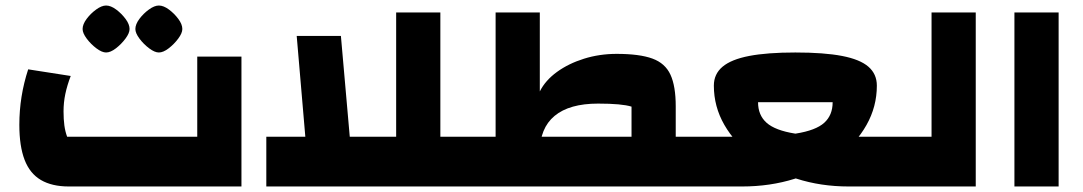

<svg xmlns="http://www.w3.org/2000/svg" viewBox="-20 -675 3922 695"><path d="M229 0Q168 0 128 -23.5Q88 -47 69 -96.5Q50 -146 50 -223Q50 -275 58 -325Q66 -375 82 -424L236 -400Q223 -366 216.5 -335Q210 -304 210 -272Q210 -243 213 -221Q216 -199 223 -180H694V-470H854V0ZM364 -485Q349 -485 329 -500Q309 -515 294 -535Q279 -555 279 -570Q279 -587 293.5 -606.5Q308 -626 328 -640.5Q348 -655 364 -655Q381 -655 400.5 -640.5Q420 -626 434.5 -606.5Q449 -587 449 -570Q449 -555 434 -535Q419 -515 399.5 -500Q380 -485 364 -485ZM555 -485Q540 -485 520 -500Q500 -515 485 -535Q470 -555 470 -570Q470 -587 484.5 -606.5Q499 -626 519 -640.5Q539 -655 555 -655Q572 -655 591.5 -640.5Q611 -626 625.5 -606.5Q640 -587 640 -570Q640 -555 625 -535Q610 -515 590.5 -500Q571 -485 555 -485Z M1090 -124 1054 -545H1214L1251 -124ZM944 0V-180H1644V0ZM1414 -124V-630H1574V-124ZM1644 0V-180Q1653 -180 1658.5 -155Q1664 -130 1664 -90Q1664 -48 1658.5 -24Q1653 0 1644 0Z M2426 0V-180H2496V0ZM2266 0V-289Q2231 -300 2145 -300Q2041 -300 1987.5 -255.5Q1934 -211 1934 -124H1774V-630H1934V-344Q1954 -384 1996 -414.5Q2038 -445 2094 -462.5Q2150 -480 2212 -480Q2295 -480 2341.5 -463Q2388 -446 2407 -404.5Q2426 -363 2426 -290V0ZM1644 0V-180H2266V0ZM1644 0Q1635 0 1629.5 -24Q1624 -48 1624 -90Q1624 -130 1629.5 -155Q1635 -180 1644 -180ZM2496 0V-180Q2505 -180 2510.5 -155Q2516 -130 2516 -90Q2516 -48 2510.5 -24Q2505 0 2496 0Z M2666 0V-180Q2789 -180 2861 -191.5Q2933 -203 2963.5 -230.5Q2994 -258 2994 -305H2724Q2724 -258 2755 -230.5Q2786 -203 2857.5 -191.5Q2929 -180 3052 -180V0Q2951 0 2862.5 -28.5Q2774 -57 2707 -107Q2640 -157 2602 -223Q2564 -289 2564 -365Q2564 -407 2595.5 -433.5Q2627 -460 2692 -472.5Q2757 -485 2859 -485Q2963 -485 3028 -472.5Q3093 -460 3123.5 -433.5Q3154 -407 3154 -365Q3154 -289 3116.5 -222.5Q3079 -156 3012.5 -106Q2946 -56 2857 -28Q2768 0 2666 0ZM2496 0V-180H2666V0ZM3052 0V-180H3222V0ZM2496 0Q2487 0 2481.5 -24Q2476 -48 2476 -90Q2476 -130 2481.5 -155Q2487 -180 2496 -180ZM3222 0V-180Q3231 -180 3236.5 -155Q3242 -130 3242 -90Q3242 -48 3236.5 -24Q3231 0 3222 0Z M3222 0V-180H3352V-630H3512V0ZM3222 0Q3213 0 3207.5 -24Q3202 -48 3202 -90Q3202 -130 3207.5 -155Q3213 -180 3222 -180Z M3652 0V-630H3812V0Z"/></svg>

Font: Changa ExtraBold
Style: Regular
Weight: 800
Designer: Eduardo Rodriguez Tunni
Foundry: Eduardo Rodriguez Tunni
Version: Version 3.002; ttfautohint (v1.8.2)